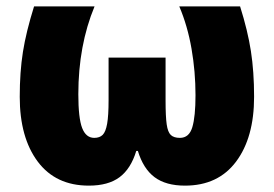

<svg xmlns="http://www.w3.org/2000/svg" viewBox="-20 -573 861 603"><path d="M778 -269Q778 -141 721.5 -65.5Q665 10 561 10Q501 10 465.5 -16.5Q430 -43 413 -99H408Q391 -43 355.5 -16.5Q320 10 259 10Q155 10 98.5 -65.5Q42 -141 42 -269Q42 -347 52 -410Q62 -473 87 -553H277Q226 -430 226 -277Q226 -202 238 -171Q250 -140 276 -140Q293 -140 302.5 -149.5Q312 -159 316.5 -184.5Q321 -210 321 -258V-392H500V-258Q500 -207 503.5 -182.5Q507 -158 516.5 -149Q526 -140 545 -140Q574 -140 584 -173.5Q594 -207 594 -274Q594 -348 581.5 -420Q569 -492 543 -553H734Q758 -477 768 -412.5Q778 -348 778 -269Z"/></svg>

Font: Noto Sans Display Black Narrow
Style: Regular
Weight: 900
Width: 4
Designer: Monotype Design team
Foundry: Monotype Imaging Inc.
Version: Version 1.000